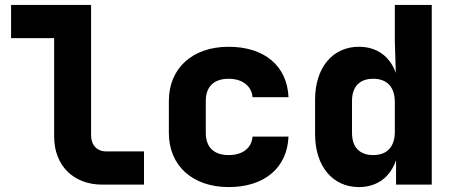

<svg xmlns="http://www.w3.org/2000/svg" viewBox="-20 -750 1840 780"><path d="M395 0H565V-135H410C374 -135 350 -161 350 -200V-730H25V-595H200V-195C200 -78 278 0 395 0Z M909 10C1054 10 1147 -68 1152 -195H1006C1002 -147 964 -120 909 -120C849 -120 816 -152 816 -210V-340C816 -398 849 -430 909 -430C963 -430 1002 -402 1006 -355H1152C1147 -482 1054 -560 909 -560C762 -560 666 -473 666 -340V-210C666 -77 762 10 909 10Z M1438 10C1512 10 1565 -30 1589 -99V0H1734V-730H1584V-580L1588 -454C1564 -521 1511 -560 1438 -560C1332 -560 1260 -476 1260 -345V-205C1260 -74 1332 10 1438 10ZM1496 -120C1441 -120 1410 -152 1410 -210V-340C1410 -398 1441 -430 1496 -430C1553 -430 1584 -396 1584 -335V-215C1584 -154 1553 -120 1496 -120Z"/></svg>

Font: JetBrains Mono ExtraBold
Style: Regular
Weight: 800
Monospace: yes
Designer: Philipp Nurullin, Konstantin Bulenkov
Foundry: JetBrains
Version: Version 2.305